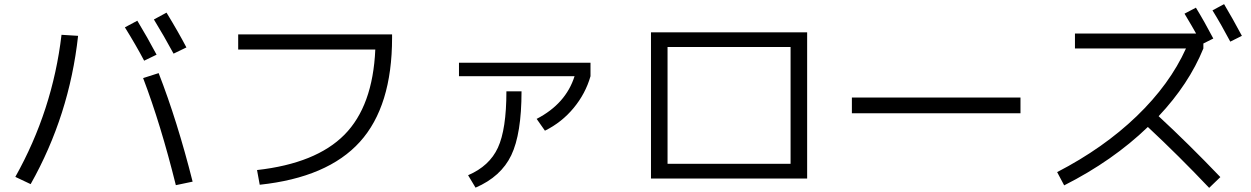

<svg xmlns="http://www.w3.org/2000/svg" viewBox="-20 -869 6040 927"><path d="M583 -737 643 -769Q692 -688 736 -605L676 -576Q637 -650 583 -737ZM723 -775 784 -808Q843 -711 880 -640L818 -610Q772 -695 723 -775ZM671 -492 746 -516Q836 -285 910 8L829 25Q756 -269 671 -492ZM357 -696Q315 -312 128 20L54 -15Q234 -336 277 -701Z M1130 -703H1873V-687Q1873 -356 1717.5 -184Q1562 -12 1234 23L1221 -48Q1506 -80 1643 -218.5Q1780 -357 1792 -630H1130Z M2196 -501V-566H2831V-501Q2807 -417 2749.5 -347.5Q2692 -278 2611 -238L2571 -295Q2712 -368 2754 -501ZM2240 -23Q2343 -67 2384 -156Q2425 -245 2425 -428H2498Q2498 -223 2448.5 -119.5Q2399 -16 2276 37Z M3203 -7H3123V-713H3877V-7ZM3203 -78H3797V-642H3203Z M4093 -322V-398H4907V-322Z M5170 -635V-707H5755Q5739 -736 5699 -803L5754 -832Q5795 -765 5838 -683L5790 -659V-635Q5720 -463 5574 -308Q5719 -174 5872 -14L5818 38Q5672 -116 5522 -256Q5353 -93 5118 26L5084 -38Q5308 -154 5468 -308Q5628 -462 5706 -635ZM5834 -819 5890 -849Q5930 -782 5976 -696L5920 -668Q5876 -751 5834 -819Z"/></svg>

Font: M PLUS 1p
Style: Regular
Weight: 400
Version: Version 1.062